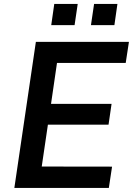

<svg xmlns="http://www.w3.org/2000/svg" viewBox="-20 -930 658 950"><path d="M51 0 157.5 -723H618L602 -618.5H262L232.5 -416H532L517 -313H217L186.5 -106L534.5 -105.5L518.5 0ZM430 -805.5 445.5 -910.5H561L546 -805.5ZM233.5 -805.5 248.5 -910.5H364.5L349 -805.5Z"/></svg>

Font: Public Sans SemiBold
Style: Italic
Weight: 600
Italic angle: -8°
Designer: The Public Sans project authors (U.S. Web Design System). Libre Franklin designed by Pablo Impallari and Rodrigo Fuenzal
Version: Version 1.007; ttfautohint (v1.8.1) -l 8 -r 50 -G 200 -x 14 